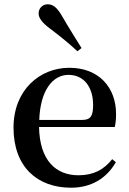

<svg xmlns="http://www.w3.org/2000/svg" viewBox="-20 -859 602 895"><path d="M360 -635C333 -679 304 -724 268 -786C246 -824 227 -839 202 -839C181 -839 160 -823 160 -796C160 -774 178 -752 214 -725C266 -686 304 -654 341 -620ZM311 16C406 16 477 -28 520 -103L503 -117C465 -69 417 -42 346 -42C241 -42 165 -110 162 -267H515C519 -284 521 -303 521 -328C521 -449 443 -543 303 -543C165 -543 43 -439 43 -264C43 -81 154 16 311 16ZM163 -300C168 -440 227 -510 299 -510C370 -510 414 -455 414 -369C414 -320 403 -300 364 -300Z"/></svg>

Font: Noto Serif HK SemiBold
Style: Regular
Weight: 600
Designer: Ryoko NISHIZUKA 西塚涼子 (kana & ideographs); Frank Grießhammer (Latin, Greek & Cyrillic); Wenlong ZHANG 张文龙 (bopomofo); San
Foundry: Adobe
Version: Version 2.001;hotconv 1.1.0;makeotfexe 2.6.0